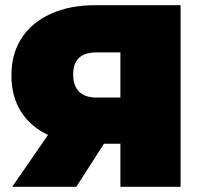

<svg xmlns="http://www.w3.org/2000/svg" viewBox="-20 -720 778 740"><path d="M444 0V-213L499 -166H338Q241 -166 170.5 -197.5Q100 -229 62 -288Q24 -347 24 -429Q24 -513 63.5 -573.5Q103 -634 176 -667Q249 -700 348 -700H676V0ZM27 0 203 -255H438L274 0ZM444 -287V-575L499 -518H352Q307 -518 284.5 -497Q262 -476 262 -433Q262 -389 285 -366.5Q308 -344 352 -344H499Z"/></svg>

Font: MOST Montserrat Black
Style: Regular
Weight: 900
Designer: Julieta Ulanovsky
Foundry: Julieta Ulanovsky
Version: Version 8.000;March 11, 2024;FontCreator 15.0.0.2926 64-bit